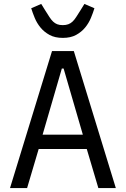

<svg xmlns="http://www.w3.org/2000/svg" viewBox="-20 -958 640 978"><path d="M300 -765Q260 -765 232.5 -780Q205 -795 186.5 -817.5Q168 -840 157 -866.5Q146 -893 139 -916L190 -938L211 -904Q223 -885 232 -871Q241 -857 250.5 -848Q260 -839 271.5 -834.5Q283 -830 300 -830Q316 -830 328 -834.5Q340 -839 349.5 -848Q359 -857 368 -871Q377 -885 389 -904L410 -938L461 -916Q454 -893 443 -866.5Q432 -840 413.5 -817.5Q395 -795 367.5 -780Q340 -765 300 -765ZM481 0 422 -199H177L118 0H31L245 -698H356L570 0ZM304 -609H295L197 -272H402Z"/></svg>

Font: PlemolJP35 Console
Style: Regular
Weight: 400
Version: v2.0.3; ttfautohint (v1.8.4.7-5d5b-dirty) -l 6 -r 45 -G 200 